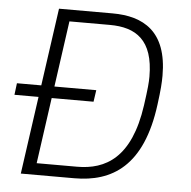

<svg xmlns="http://www.w3.org/2000/svg" viewBox="-50 -736 783 786"><g transform="rotate(5 341.0 -343.0)"><path d="M64 0H284C438 0 564 -74 597 -331C605 -391 607 -421 607 -450C607 -632 508 -686 381 -686H161L116 -367H16L10 -319H109ZM291 -48H125L163 -319H335L342 -367H170L208 -638H374C481 -638 554 -592 554 -441C554 -418 552 -393 542 -322C511 -104 408 -48 291 -48Z"/></g></svg>

Font: Chivo Light
Style: Italic
Weight: 300
Italic angle: -8°
Designer: Hector Gatti
Foundry: Omnibus-Type
Version: Version 1.003;PS 001.003;hotconv 1.0.70;makeotf.lib2.5.58329